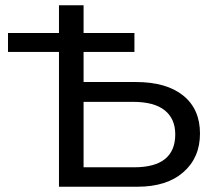

<svg xmlns="http://www.w3.org/2000/svg" viewBox="-20 -708 818 728"><path d="M10.3 -583H203.6V-688H296.9V-583H489.7V-511.2H296.9V-397H495.6Q610.8 -397 674.6 -345.7Q738.3 -294.4 738.3 -201.7Q738.3 -110.4 675.3 -55.2Q612.3 0 501.5 0H203.6V-511.2H10.3ZM644.5 -198.7Q644.5 -257.8 604.5 -289.8Q564.5 -321.8 484.4 -321.8H296.9V-73.7H488.3Q644.5 -73.7 644.5 -198.7Z"/></svg>

Font: Arial
Style: Regular
Weight: 400
Designer: Steve Matteson
Foundry: Ascender Corporation
Version: Version 2.00.3